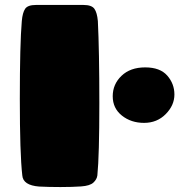

<svg xmlns="http://www.w3.org/2000/svg" viewBox="-20 -751 729 775"><path d="M435 -362.5Q435 -411 470.5 -445Q506 -479 566 -479Q626 -479 655 -446Q684 -413 684 -369.5Q684 -326 649 -290.5Q614 -255 561.5 -255Q509 -255 472 -284.5Q435 -314 435 -362.5ZM125 -731H317Q350 -731 361 -715.5Q372 -700 375 -666Q381 -546 381 -334.5Q381 -123 373 -43Q371 -27 357 -14Q343 -1 307.5 1.5Q272 4 224 4Q176 4 138 2Q73 -3 70 -43Q60 -130 60 -351.5Q60 -573 68 -666Q71 -700 81.5 -715.5Q92 -731 125 -731Z"/></svg>

Font: Chango
Style: Regular
Weight: 400
Designer: Manuel Lupez
Foundry: Fontstage
Version: Version 1.001